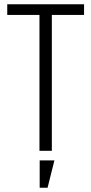

<svg xmlns="http://www.w3.org/2000/svg" viewBox="-20 -707 428 900"><path d="M14 -687V-637H165V0H223V-637H374V-687ZM166 173H203L235 45H166Z"/></svg>

Font: Secuela Light
Style: Regular
Weight: 300
Designer: Fernando Haro
Foundry: deFharo
Version: Version 1.708